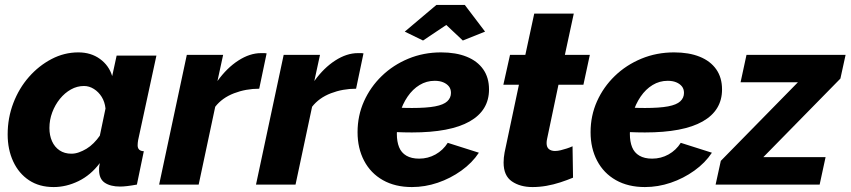

<svg xmlns="http://www.w3.org/2000/svg" viewBox="-20 -747 3442 777"><path d="M197 10Q139 10 97.5 -17.5Q56 -45 33.5 -93.5Q11 -142 11 -203Q11 -270 34 -330Q57 -390 97 -435.5Q137 -481 188.5 -508Q240 -535 297 -535Q348 -535 384.5 -508.5Q421 -482 434 -439L452 -522H613L539 -180Q538 -174 537.5 -169Q537 -164 537 -159Q537 -136 562 -135L534 0Q512 4 495 6Q478 8 466 8Q427 8 404 -7.5Q381 -23 381 -59Q381 -63 381 -67Q381 -71 382 -76Q383 -81 384 -87Q347 -38 297.5 -14Q248 10 197 10ZM269 -125Q284 -125 299.5 -130.5Q315 -136 330 -145Q345 -154 359 -168Q373 -182 384 -198L407 -308Q404 -335 391.5 -355Q379 -375 360 -387Q341 -399 320 -399Q292 -399 267 -385Q242 -371 222.5 -347Q203 -323 191.5 -292.5Q180 -262 180 -229Q180 -199 190.5 -175.5Q201 -152 221 -138.5Q241 -125 269 -125Z M736 -525H883L860 -419Q898 -472 944.5 -502Q991 -532 1036 -532Q1047 -532 1051.5 -532Q1056 -532 1059 -531L1029 -388Q975 -388 927 -369.5Q879 -351 851 -315L784 0H624Z M1128 -525H1275L1252 -419Q1290 -472 1336.5 -502Q1383 -532 1428 -532Q1439 -532 1443.5 -532Q1448 -532 1451 -531L1421 -388Q1367 -388 1319 -369.5Q1271 -351 1243 -315L1176 0H1016Z M1647 10Q1579 10 1529.5 -18Q1480 -46 1453.5 -96.5Q1427 -147 1427 -212Q1427 -279 1453 -337Q1479 -395 1525 -439.5Q1571 -484 1632.5 -509.5Q1694 -535 1765 -535Q1825 -535 1868.5 -517.5Q1912 -500 1935.5 -466.5Q1959 -433 1959 -385Q1959 -300 1880.5 -255.5Q1802 -211 1647 -211Q1617 -211 1581.5 -212.5Q1546 -214 1508 -218L1528 -316Q1560 -313 1589 -311.5Q1618 -310 1647 -310Q1706 -310 1740.5 -316.5Q1775 -323 1790 -337Q1805 -351 1805 -371Q1805 -387 1796.5 -397.5Q1788 -408 1773.5 -414Q1759 -420 1739 -420Q1706 -420 1678 -403Q1650 -386 1629.5 -356Q1609 -326 1597.5 -287.5Q1586 -249 1586 -205Q1586 -174 1595 -151.5Q1604 -129 1624.5 -117Q1645 -105 1676 -105Q1712 -105 1742.5 -122Q1773 -139 1792 -169L1918 -129Q1891 -88 1847 -56.5Q1803 -25 1751.5 -7.5Q1700 10 1647 10ZM1618 -619 1746 -727H1861L1943 -619L1853 -583L1786 -646L1692 -583Z M2018 -89Q2018 -99 2019 -109Q2020 -119 2022 -130L2080 -404H2017L2044 -525H2106L2142 -692H2302L2266 -525H2367L2341 -404H2240L2194 -185Q2193 -181 2192.5 -176.5Q2192 -172 2192 -168Q2192 -151 2201.5 -143.5Q2211 -136 2226 -136Q2237 -136 2249 -139Q2261 -142 2273.5 -146Q2286 -150 2297 -155L2299 -28Q2275 -18 2247.5 -9Q2220 0 2191.5 5Q2163 10 2135 10Q2085 10 2051.5 -13Q2018 -36 2018 -89Z M2590 10Q2522 10 2472.5 -18Q2423 -46 2396.5 -96.5Q2370 -147 2370 -212Q2370 -279 2396 -337Q2422 -395 2468 -439.5Q2514 -484 2575.5 -509.5Q2637 -535 2708 -535Q2768 -535 2811.5 -517.5Q2855 -500 2878.5 -466.5Q2902 -433 2902 -385Q2902 -300 2823.5 -255.5Q2745 -211 2590 -211Q2560 -211 2524.5 -212.5Q2489 -214 2451 -218L2471 -316Q2503 -313 2532 -311.5Q2561 -310 2590 -310Q2649 -310 2683.5 -316.5Q2718 -323 2733 -337Q2748 -351 2748 -371Q2748 -387 2739.5 -397.5Q2731 -408 2716.5 -414Q2702 -420 2682 -420Q2649 -420 2621 -403Q2593 -386 2572.5 -356Q2552 -326 2540.5 -287.5Q2529 -249 2529 -205Q2529 -174 2538 -151.5Q2547 -129 2567.5 -117Q2588 -105 2619 -105Q2655 -105 2685.5 -122Q2716 -139 2735 -169L2861 -129Q2834 -88 2790 -56.5Q2746 -25 2694.5 -7.5Q2643 10 2590 10Z M2897 -96 3209 -414H2977L3001 -525H3402L3381 -429L3069 -111H3321L3297 0H2876Z"/></svg>

Font: Raleway Thin ExtraBold
Style: Italic
Weight: 800
Italic angle: -12°
Version: Version 4.026